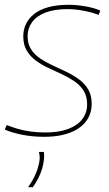

<svg xmlns="http://www.w3.org/2000/svg" viewBox="-23 -560 455 800"><path d="M-3 -20 5 -39Q25 -31 50 -23.5Q75 -16 104.5 -12Q134 -8 166 -8Q223 -8 262 -23Q301 -38 320.5 -64.5Q340 -91 340 -125Q340 -159 325.5 -182Q311 -205 287.5 -221Q264 -237 235.5 -250.5Q207 -264 178.5 -277Q150 -290 126.5 -307.5Q103 -325 88.5 -349Q74 -373 74 -409Q74 -436 85 -459.5Q96 -483 119 -501.5Q142 -520 178 -530Q214 -540 263 -540Q297 -540 333.5 -533.5Q370 -527 395 -516L388 -498Q370 -505 349.5 -510Q329 -515 306.5 -518.5Q284 -522 259 -522Q203 -522 166 -507.5Q129 -493 110.5 -467.5Q92 -442 92 -409Q92 -377 106.5 -354.5Q121 -332 145 -316Q169 -300 197.5 -287Q226 -274 254 -260.5Q282 -247 306 -229.5Q330 -212 344.5 -187.5Q359 -163 359 -127Q359 -104 351.5 -83.5Q344 -63 328.5 -46Q313 -29 289.5 -16.5Q266 -4 234 3Q202 10 161 10Q112 10 69.5 1.5Q27 -7 -3 -20ZM139 73H160Q161 82 161 89.5Q161 97 160 105Q158 125 152 144.5Q146 164 136.5 182.5Q127 201 114 220H94Q116 189 127.5 160Q139 131 142 106Q143 97 142 88.5Q141 80 139 73Z"/></svg>

Font: Georama ExtraCondensed Thin Thin
Style: Italic
Weight: 250
Italic angle: -9°
Version: Version 1.001